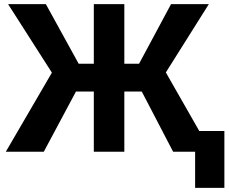

<svg xmlns="http://www.w3.org/2000/svg" viewBox="-20 -731 1101 925"><path d="M663 -290 814 0H997L779 -382L986 -711H804L650 -424H579V-711H432V-424H359L201 -711H19L230 -381L8 0H191L346 -290H432V0H579V-290ZM1061 174V-100H920V174Z"/></svg>

Font: Asimov
Style: Regular
Weight: 500
Designer: Google
Version: Version 2.000980; 2014